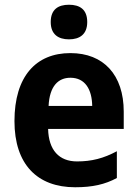

<svg xmlns="http://www.w3.org/2000/svg" viewBox="-20 -780 580 810"><path d="M271 -760C225 -760 194 -740 194 -687C194 -635 226 -614 271 -614C316 -614 348 -635 348 -687C348 -740 317 -760 271 -760ZM277 -556C132 -556 41 -458 41 -269C41 -87 137 10 297 10C370 10 423 -2 473 -29V-142C417 -112 367 -99 305 -99C229 -99 185 -147 183 -236H502V-309C502 -464 417 -556 277 -556ZM277 -452C339 -452 368 -403 369 -333H185C189 -417 226 -452 277 -452Z"/></svg>

Font: Noto Sans Kannada SemiCondensed
Style: Bold
Weight: 700
Width: 4
Designer: Jelle Bosma - Monotype Design Team
Foundry: Monotype Imaging Inc.
Version: Version 2.005